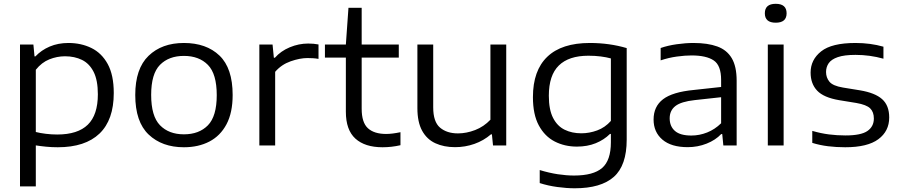

<svg xmlns="http://www.w3.org/2000/svg" viewBox="-20 -782 4842 1032"><path d="M87.5 220V-542.5H159.5L165.5 -479H170.5Q202 -512.5 247.2 -531.8Q292.5 -551 347.5 -551Q416 -551 471.2 -524Q526.5 -497 559 -437.8Q591.5 -378.5 591.5 -282Q591.5 -137.5 514.8 -64Q438 9.5 290.5 9.5Q258.5 9.5 228 6.5Q197.5 3.5 172.5 -0.5V220ZM287.5 -59Q398 -59 452 -111.8Q506 -164.5 506 -275Q506 -351 483.2 -395.8Q460.5 -440.5 420.8 -460Q381 -479.5 329.5 -479.5Q286.5 -479.5 245.2 -463Q204 -446.5 172.5 -407V-72.5Q196 -66.5 226.2 -62.8Q256.5 -59 287.5 -59Z M968.5 9.5Q851 9.5 779 -58.8Q707 -127 707 -271.5Q707 -413 778.5 -482Q850 -551 968.5 -551Q1089 -551 1159.8 -483.2Q1230.5 -415.5 1230.5 -271.5Q1230.5 -176.5 1197.5 -114.2Q1164.5 -52 1105.5 -21.2Q1046.5 9.5 968.5 9.5ZM968.5 -60Q1050 -60 1097.5 -108.5Q1145 -157 1145 -270.5Q1145 -385 1097.5 -433.2Q1050 -481.5 968.5 -481.5Q887.5 -481.5 840 -433.5Q792.5 -385.5 792.5 -272Q792.5 -157.5 840 -108.8Q887.5 -60 968.5 -60Z M1374 0V-542.5H1445L1452 -471.5H1457.5Q1489 -507.5 1537.5 -527.8Q1586 -548 1636.5 -548Q1666 -548 1692 -543V-465.5Q1678 -468 1663.2 -469Q1648.5 -470 1633 -470Q1592 -470 1542.2 -452.5Q1492.5 -435 1459 -396V0Z M2036 9.5Q1941.5 9.5 1890.2 -37Q1839 -83.5 1839 -181.5V-472.5H1726.5V-542.5H1839L1853 -740H1924V-542.5H2123.5V-472.5H1924V-197.5Q1924 -123.5 1957.5 -92.8Q1991 -62 2055.5 -62Q2088 -62 2132.5 -71.5V-1.5Q2084.5 9.5 2036 9.5Z M2426 9Q2366 9 2320.2 -12Q2274.5 -33 2249 -79.2Q2223.5 -125.5 2223.5 -200.5V-542.5H2308.5V-205Q2308.5 -127 2345.2 -96Q2382 -65 2441.5 -65Q2487 -65 2533.8 -83Q2580.5 -101 2616 -138.5V-542.5H2701V0H2630L2624 -60H2619Q2579.5 -26 2529.8 -8.5Q2480 9 2426 9Z M3069.5 230Q3026 230 2976 223.2Q2926 216.5 2881 202V132Q2932 147.5 2978.2 154.5Q3024.5 161.5 3065.5 161.5Q3169 161.5 3216.2 121Q3263.5 80.5 3263.5 -17.5V-62H3258.5Q3227 -30.5 3182 -12.2Q3137 6 3081 6Q3015 6 2961.5 -21.5Q2908 -49 2876.2 -107.8Q2844.5 -166.5 2844.5 -260Q2844.5 -403 2921.8 -477Q2999 -551 3150.5 -551Q3255.5 -551 3348.5 -523.5V-31.5Q3348.5 107.5 3279.2 168.8Q3210 230 3069.5 230ZM3104.5 -65.5Q3147.5 -65.5 3189.8 -81Q3232 -96.5 3263.5 -132V-468Q3240 -474.5 3209.2 -478.5Q3178.5 -482.5 3142.5 -482.5Q3037.5 -482.5 2983.8 -430Q2930 -377.5 2930 -267.5Q2930 -192.5 2952.8 -148.2Q2975.5 -104 3014.8 -84.8Q3054 -65.5 3104.5 -65.5Z M3676.5 9Q3588 9 3540.5 -31.5Q3493 -72 3493 -139.5Q3493 -209.5 3543.8 -248.5Q3594.5 -287.5 3709.5 -298.5L3856 -314.5V-352.5Q3856 -430.5 3816.2 -457.2Q3776.5 -484 3697 -484Q3662 -484 3618 -478Q3574 -472 3531 -457.5V-524Q3570 -537.5 3617.2 -544.2Q3664.5 -551 3707.5 -551Q3784 -551 3835.5 -532.2Q3887 -513.5 3913.2 -469.2Q3939.5 -425 3939.5 -348V0H3868L3862 -61.5H3856.5Q3826 -29 3778 -10Q3730 9 3676.5 9ZM3579.5 -146Q3579.5 -103 3607.8 -78.2Q3636 -53.5 3696 -53.5Q3739.5 -53.5 3781 -70Q3822.5 -86.5 3856 -119.5V-259.5L3714.5 -244Q3641 -236 3610.2 -212Q3579.5 -188 3579.5 -146Z M4107 0V-542.5H4192V0ZM4149.5 -660Q4091 -660 4091 -710.5Q4091 -761.5 4149.5 -761.5Q4208 -761.5 4208 -710.5Q4208 -660 4149.5 -660Z M4523 9.5Q4474.5 9.5 4430.5 4Q4386.5 -1.5 4346 -14V-78.5Q4392.5 -65 4435.8 -59.5Q4479 -54 4524.5 -54Q4608 -54 4642.5 -78Q4677 -102 4677 -145Q4677 -180 4657.2 -199.5Q4637.5 -219 4583 -228.5L4491 -243.5Q4407.5 -257.5 4372.2 -294.8Q4337 -332 4337 -392Q4337 -461 4393.8 -506Q4450.5 -551 4578 -551Q4659 -551 4728.5 -531V-466.5Q4655.5 -487 4578.5 -487Q4518 -487 4483.2 -475Q4448.5 -463 4434.2 -442.2Q4420 -421.5 4420 -395Q4420 -365 4438.2 -342.8Q4456.5 -320.5 4510.5 -311.5L4602.5 -296.5Q4683.5 -283 4721.5 -249Q4759.5 -215 4759.5 -150.5Q4759.5 -77 4701.2 -33.8Q4643 9.5 4523 9.5Z"/></svg>

Font: Encode Sans Expanded Expanded
Style: Regular
Weight: 400
Width: 7
Designer: Multiple Designers
Foundry: Impallari Type
Version: Version 3.000; ttfautohint (v1.8.3) -l 8 -r 50 -G 200 -x 14 